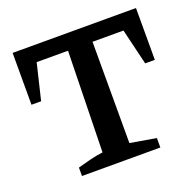

<svg xmlns="http://www.w3.org/2000/svg" viewBox="-117 -775 916 898"><g transform="rotate(-20 341.5 -326.0)"><path d="M649 -652V-394H601L558 -573H404V-69L533 -47V0H143V-42Q175 -51 207 -59Q239 -67 271 -71L282 -573H126L83 -394H35V-652Z"/></g></svg>

Font: Piazzolla SemiBold
Style: Regular
Weight: 600
Designer: Juan Pablo del Peral
Foundry: Huerta Tipografica
Version: Version 1.330